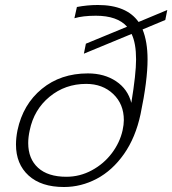

<svg xmlns="http://www.w3.org/2000/svg" viewBox="-20 -734 690 769"><path d="M44 -155Q44 -182 50 -212Q72 -316 147.5 -378Q223 -440 332 -440Q398 -440 445 -408.5Q492 -377 506 -322Q525 -438 525 -496Q525 -561 507 -598L316 -519L324 -559L489 -627Q450 -671 364 -671Q312 -671 278 -661L288 -706Q330 -714 372 -714Q487 -714 535 -646L650 -694L642 -654L551 -616Q571 -567 571 -496Q571 -411 543 -277Q523 -183 476.5 -117Q430 -51 367.5 -18Q305 15 236 15Q145 15 94.5 -31Q44 -77 44 -155ZM471 -212Q476 -235 476 -253Q476 -317 433.5 -357.5Q391 -398 325 -398Q241 -398 178.5 -346.5Q116 -295 99 -212Q93 -185 93 -161Q93 -98 132.5 -62Q172 -26 246 -26Q300 -26 348 -52Q396 -78 428 -120.5Q460 -163 471 -212Z"/></svg>

Font: Prompt ExtraLight
Style: Italic
Weight: 275
Italic angle: -12°
Designer: Katatrad Team
Foundry: CadsonDemak
Version: Version 1.000